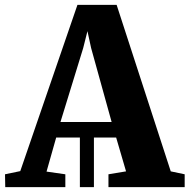

<svg xmlns="http://www.w3.org/2000/svg" viewBox="-48 -766 776 786"><path d="M-26.5 0 -27.5 -52.5 35 -65.5 269 -746H429.5L651 -64.5L708 -52.5V0H396V-52.5L468 -64.5L427.5 -203H336.5V0H279V-203H182L142.5 -63.5L219.5 -52.5V0ZM199.5 -266.5H409L325 -569.5L310 -638.5L292.5 -569Z"/></svg>

Font: Merriweather 48pt ExtraBold
Style: Regular
Weight: 800
Version: Version 2.100